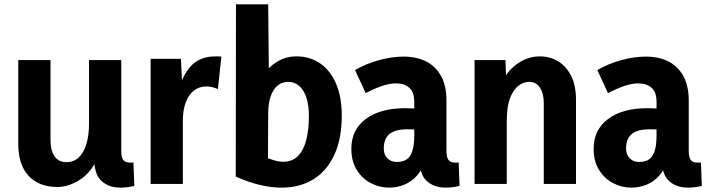

<svg xmlns="http://www.w3.org/2000/svg" viewBox="-20 -845 3250 882"><path d="M413 -114H426Q395 -48 343.5 -17Q292 14 244 14Q159 14 111.5 -37Q64 -88 64 -183V-569H212V-200Q212 -154 230.5 -127Q249 -100 286 -100Q318 -100 341 -121Q364 -142 376.5 -182Q389 -222 389 -279V-569H537V-151Q537 -123 546 -110.5Q555 -98 577 -98Q581 -98 585 -98Q589 -98 593 -99L597 9Q581 13 564.5 15Q548 17 534 17Q480 17 446.5 -13.5Q413 -44 413 -114Z M672 0V-575H811L820 -398H790Q811 -487 852.5 -536.5Q894 -586 970 -586Q977 -586 983.5 -586Q990 -586 997 -585L981 -436Q953 -448 927 -448Q896 -448 871.5 -429.5Q847 -411 833.5 -375.5Q820 -340 820 -289V0Z M1274 17Q1226 17 1173.5 4.5Q1121 -8 1063 -34L1064 -825H1212L1216 -421H1160Q1183 -507 1231.5 -546.5Q1280 -586 1342 -586Q1404 -586 1451 -553.5Q1498 -521 1524 -460Q1550 -399 1550 -314Q1550 -207 1515.5 -133Q1481 -59 1419 -21Q1357 17 1274 17ZM1281 -102Q1323 -102 1349 -128.5Q1375 -155 1387 -202.5Q1399 -250 1399 -312Q1399 -363 1387 -398Q1375 -433 1353.5 -451Q1332 -469 1305 -469Q1275 -469 1254.5 -451.5Q1234 -434 1223 -401.5Q1212 -369 1212 -323L1211 -118Q1233 -110 1249 -106Q1265 -102 1281 -102Z M1907 -114H1931Q1922 -69 1897 -40Q1872 -11 1838 3Q1804 17 1768 17Q1723 17 1683 -4Q1643 -25 1618.5 -65Q1594 -105 1594 -162Q1594 -249 1660.5 -298.5Q1727 -348 1841 -348Q1861 -348 1893.5 -346.5Q1926 -345 1949 -340V-244Q1924 -248 1901.5 -249.5Q1879 -251 1850 -251Q1814 -251 1790 -241.5Q1766 -232 1754.5 -212.5Q1743 -193 1743 -162Q1743 -134 1760 -117.5Q1777 -101 1802 -101Q1831 -101 1848.5 -113Q1866 -125 1874.5 -152Q1883 -179 1883 -223V-377Q1883 -422 1860 -442Q1837 -462 1799 -462Q1769 -462 1733 -449.5Q1697 -437 1660 -417L1611 -523Q1660 -552 1720 -568.5Q1780 -585 1834 -585Q1894 -585 1938 -562.5Q1982 -540 2006.5 -495Q2031 -450 2031 -382V-151Q2031 -123 2040 -110.5Q2049 -98 2071 -98Q2074 -98 2078.5 -98Q2083 -98 2087 -99L2091 9Q2075 13 2058.5 15Q2042 17 2028 17Q1974 17 1940.5 -13.5Q1907 -44 1907 -114Z M2478 0V-371Q2478 -415 2460.5 -442Q2443 -469 2411 -469Q2385 -469 2361.5 -451Q2338 -433 2323 -394Q2308 -355 2308 -290V0H2160V-569H2302L2308 -398H2262Q2285 -492 2339.5 -539Q2394 -586 2460 -586Q2506 -586 2543.5 -563.5Q2581 -541 2603.5 -497Q2626 -453 2626 -386V0Z M3020 -114H3044Q3035 -69 3010 -40Q2985 -11 2951 3Q2917 17 2881 17Q2836 17 2796 -4Q2756 -25 2731.5 -65Q2707 -105 2707 -162Q2707 -249 2773.5 -298.5Q2840 -348 2954 -348Q2974 -348 3006.5 -346.5Q3039 -345 3062 -340V-244Q3037 -248 3014.5 -249.5Q2992 -251 2963 -251Q2927 -251 2903 -241.5Q2879 -232 2867.5 -212.5Q2856 -193 2856 -162Q2856 -134 2873 -117.5Q2890 -101 2915 -101Q2944 -101 2961.5 -113Q2979 -125 2987.5 -152Q2996 -179 2996 -223V-377Q2996 -422 2973 -442Q2950 -462 2912 -462Q2882 -462 2846 -449.5Q2810 -437 2773 -417L2724 -523Q2773 -552 2833 -568.5Q2893 -585 2947 -585Q3007 -585 3051 -562.5Q3095 -540 3119.5 -495Q3144 -450 3144 -382V-151Q3144 -123 3153 -110.5Q3162 -98 3184 -98Q3187 -98 3191.5 -98Q3196 -98 3200 -99L3204 9Q3188 13 3171.5 15Q3155 17 3141 17Q3087 17 3053.5 -13.5Q3020 -44 3020 -114Z"/></svg>

Font: Yaldevi ExtraLight
Style: Bold
Weight: 700
Version: Version 1.100